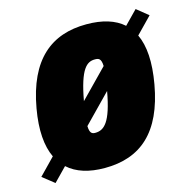

<svg xmlns="http://www.w3.org/2000/svg" viewBox="-127 -696 807 810"><g transform="rotate(-15 276.0 -291.0)"><path d="M584.5 -561 534.2 -601.6 477.5 -543.5C439.9 -577.1 385.7 -593.3 316.9 -593.3C163.1 -593.3 58.1 -509.8 22 -304.7C5.9 -213.4 11.7 -142.6 36.1 -91.8L-33.2 -20.5L18.1 20L75.2 -38.6C113.3 -3.9 167.5 12.7 235.8 12.7C392.6 12.7 493.2 -73.2 528.8 -274.4C545.4 -368.2 540.5 -439.5 516.1 -490.7ZM313 -440.9C329.6 -440.9 340.8 -437.5 341.8 -404.3L223.1 -282.7C247.6 -418.5 277.8 -440.9 313 -440.9ZM234.9 -141.1C220.7 -141.1 210.9 -146 210 -177.2L328.6 -298.8C305.2 -167.5 273.9 -141.1 234.9 -141.1Z"/></g></svg>

Font: Decalotype Black Italic
Style: Regular
Weight: 900
Italic angle: -10°
Designer: Alfredo Marco Pradil
Foundry: Alfredo Marco Pradil
Version: Version 1.0